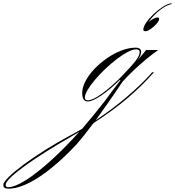

<svg xmlns="http://www.w3.org/2000/svg" viewBox="-551 -604 1056 1156"><path d="M-23 7Q-56 7 -56 -44Q-56 -78 -36 -116Q-16 -154 18 -189.5Q52 -225 94 -254Q136 -283 180.5 -300Q225 -317 265 -317Q299 -317 299 -291Q299 -280 292.5 -266Q286 -252 270 -231L272 -234L329 -303H402Q367 -279 328 -246.5Q289 -214 252 -179Q215 -144 186 -111Q140 -42 99.5 15.5Q59 73 25 120Q130 50 214 -22Q298 -94 354 -156L365 -169H376L367 -159Q307 -91 221.5 -17Q136 57 12 137Q-48 217 -89 264Q-210 393 -316.5 462.5Q-423 532 -500 532Q-531 532 -531 510Q-531 493 -497 460Q-463 427 -406 385Q-349 343 -277.5 298Q-206 253 -131 213Q-93 193 -56 171Q-22 131 12.5 89Q47 47 81 3Q98 -21 119 -48.5Q140 -76 175 -122H169Q111 -64 58 -28.5Q5 7 -23 7ZM-22 0Q7 0 64 -41Q121 -82 185 -148Q245 -210 267.5 -240.5Q290 -271 290 -290Q290 -307 268 -307Q248 -307 217.5 -291Q187 -275 152.5 -248.5Q118 -222 84 -190Q50 -158 22 -125Q-6 -92 -23 -63.5Q-40 -35 -40 -16Q-40 0 -22 0ZM-517 509Q-517 523 -502 523Q-462 523 -395 480.5Q-328 438 -245 363Q-162 288 -74 190Q-99 205 -125 220Q-203 265 -274 309.5Q-345 354 -399.5 393.5Q-454 433 -485.5 463Q-517 493 -517 509ZM323 -416Q312 -416 312 -426Q312 -443 329.5 -468.5Q347 -494 373.5 -519Q400 -544 428.5 -562.5Q457 -581 479 -584L485 -580Q453 -575 413.5 -544.5Q374 -514 342 -470Q357 -483 372 -491Q387 -499 397 -499Q407 -499 407 -491Q407 -478 391.5 -460.5Q376 -443 356.5 -429.5Q337 -416 323 -416Z"/></svg>

Font: Ballet 16pt
Style: Regular
Weight: 400
Designer: Maximiliano R. Sproviero
Foundry: Omnibus-Type
Version: Version 1.100; ttfautohint (v1.8.3)